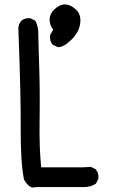

<svg xmlns="http://www.w3.org/2000/svg" viewBox="-20 -834 540 864"><path d="M126.5 9.8Q107.9 7.3 88.9 -24.4L88.4 -25.4L87.9 -26.4Q72.3 -106 73.2 -254.9Q74.2 -403.3 62.5 -709V-709.5Q64.9 -727.1 75.7 -740.2L76.2 -740.7Q91.8 -753.9 115.7 -752H116.7L117.7 -751.5L137.2 -741.7L139.2 -740.7L139.6 -739.3L140.1 -738.8Q146 -726.6 149.2 -713.1Q152.3 -699.7 152.3 -685.5Q152.3 -671.9 153.3 -636Q154.3 -600.1 156.2 -541.5Q160.2 -424.8 158.2 -293Q156.2 -165.5 165.5 -81.1H352.5L387.2 -83H389.2L390.1 -82.5L409.7 -72.8L411.1 -72.3L411.6 -70.8Q424.8 -54.7 422.9 -30.8V-29.8L422.4 -28.8L412.6 -9.3L411.6 -7.8L410.2 -6.8Q398.9 0.5 386 4.2Q373 7.8 358.4 7.8H145L127.4 9.8H127ZM238.8 -622.6 218.3 -632.3 217.3 -632.8 216.3 -633.8Q203.1 -649.4 205.1 -674.3V-675.8L206.1 -676.8L219.2 -700.7Q203.1 -720.7 203.1 -748V-748.5Q204.1 -761.2 209.5 -772.2Q214.8 -783.2 224.6 -791.5Q248.5 -814.5 272.9 -814Q297.4 -813.5 321.3 -791.5Q346.2 -769 340.8 -728Q335.4 -688.5 300.3 -654.3Q264.6 -620.1 240.7 -622.1H239.7Z"/></svg>

Font: NaikaiFont
Style: SemiBold
Weight: 600
Version: Version 1.89